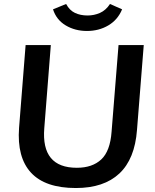

<svg xmlns="http://www.w3.org/2000/svg" viewBox="-20 -939 780 967"><path d="M362 8Q208 8 136.5 -69Q65 -146 76 -295L109 -712H236L203 -293Q187 -94 367 -94Q445 -94 490 -136Q535 -178 542 -276L577 -712H704L670 -285Q659 -138 581 -65Q503 8 362 8ZM418 -783Q358 -783 311 -811Q264 -839 247 -892L313 -919Q330 -887 357.5 -874Q385 -861 421 -861Q454 -861 483.5 -874Q513 -887 534 -919L595 -892Q573 -839 525.5 -811Q478 -783 418 -783Z"/></svg>

Font: Muli
Style: Bold Italic
Weight: 700
Italic angle: -4.541°
Designer: Vernon Adams
Foundry: Vernon Adams
Version: Version 2.100; ttfautohint (v1.8.1.43-b0c9)